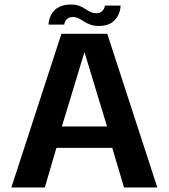

<svg xmlns="http://www.w3.org/2000/svg" viewBox="-20 -824 742 844"><path d="M30 0H177L228 -174H473.5L525 0H671.5L451.5 -675.5H250ZM252 -268 350.5 -592.5H352L450.5 -268ZM413.5 -710Q438.5 -710 455.5 -716.5Q472.5 -723 483 -734Q493.5 -745 499.5 -757Q505.5 -769 507.8 -780.5Q510 -792 510 -799.5H441Q441 -793.5 437 -785.5Q433 -777.5 424.8 -771.8Q416.5 -766 404 -766Q389 -766 377.2 -771.8Q365.5 -777.5 354 -785.2Q342.5 -793 328 -798.5Q313.5 -804 293 -804Q267.5 -804 250 -797.5Q232.5 -791 221.5 -780.8Q210.5 -770.5 204.5 -758.5Q198.5 -746.5 196 -735.2Q193.5 -724 193.5 -716H262.5Q263 -722 266.5 -730Q270 -738 278.5 -743.5Q287 -749 301 -749Q314.5 -749 325.8 -743.2Q337 -737.5 349.2 -729.5Q361.5 -721.5 376.8 -715.8Q392 -710 413.5 -710Z"/></svg>

Font: Anybody UltraCondensed Thin SemiBold
Style: Regular
Weight: 600
Version: Version 1.111